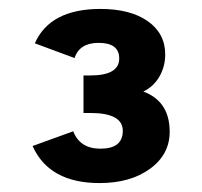

<svg xmlns="http://www.w3.org/2000/svg" viewBox="-20 -805 453 430"><path d="M360 -510Q360 -459 316 -427Q272 -395 203 -395Q90 -395 53 -478L144 -511Q159 -472 205 -472Q255 -472 255 -512Q255 -552 182 -552H167V-636H182Q247 -636 247 -674Q247 -709 201 -709Q158 -709 147 -675L58 -708Q92 -785 205 -785Q272 -785 311 -757.5Q350 -730 350 -683Q350 -656 337 -633.5Q324 -611 301 -600Q360 -578 360 -510Z"/></svg>

Font: Atkinson Hyperlegible Pro
Style: Bold
Weight: 700
Designer: Elliott Scott, Megan Eiswerth, Linus Boman, Theodore Petrosky, Jacob Perez
Foundry: Braille Institute
Version: Version 1.5.1